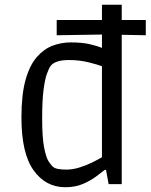

<svg xmlns="http://www.w3.org/2000/svg" viewBox="-20 -773 632 806"><path d="M254 13Q172 13 121 -58Q70 -129 70 -280Q70 -377 87.5 -438.5Q105 -500 135 -534Q165 -568 201.5 -581.5Q238 -595 277 -595Q326 -595 359 -587Q392 -579 408 -572V-628L218 -625V-689H408V-753H491V-689H592V-625L491 -627V0H436L425 -60H420Q407 -50 384 -32.5Q361 -15 328.5 -1Q296 13 254 13ZM259 -61Q285 -61 314 -70Q343 -79 368 -91.5Q393 -104 408 -113V-495Q390 -502 351.5 -511.5Q313 -521 269 -521Q213 -521 193 -497Q185 -486 176.5 -462Q168 -438 162.5 -393.5Q157 -349 157 -276Q157 -194 165.5 -152Q174 -110 185 -94Q196 -78 202 -73Q210 -66 225 -63.5Q240 -61 259 -61Z"/></svg>

Font: Ruda
Style: Regular
Weight: 400
Designer: Mariela Monsalve and Angelina Sanchez
Foundry: Mariela Monsalve and Angelina Sanchez
Version: Version 2.000